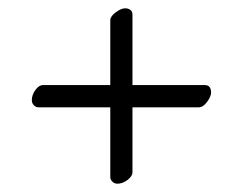

<svg xmlns="http://www.w3.org/2000/svg" viewBox="-20 -483 588 465"><path d="M57.1 -240.2Q57.1 -253.4 65.7 -265.1Q74.2 -276.9 84 -276.9H247.1V-434.1Q247.1 -443.4 260.3 -453.1Q273.4 -462.9 283.2 -462.9Q290.5 -462.9 295.7 -459Q300.8 -455.1 300.8 -448.2V-276.9H476.1Q491.2 -276.9 491.2 -258.8Q491.2 -249 481.4 -236.1Q471.7 -223.1 461.9 -223.1H300.8V-65.9Q300.8 -56.2 288.8 -47.1Q276.9 -38.1 264.2 -38.1Q257.3 -38.1 252.2 -43Q247.1 -47.9 247.1 -54.2V-223.1H73.2Q66.4 -223.1 61.8 -228.3Q57.1 -233.4 57.1 -240.2Z"/></svg>

Font: Common Serif News
Style: Regular
Weight: 450
Designer: Philipp H. Poll, Khaled Hosny
Foundry: Stefan Peev, Context Ltd.
Version: Version 1.026